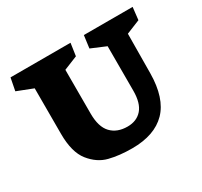

<svg xmlns="http://www.w3.org/2000/svg" viewBox="-131 -783 1026 974"><g transform="rotate(-30 381.5 -296.5)"><path d="M109.4 -231.4Q109.4 -123.5 152.3 -69.8Q195.3 -16.1 253.4 -1.5Q311.5 13.2 386.2 13.2Q517.6 13.2 585.7 -56.4Q653.8 -126 655.3 -271L657.2 -501.5L737.8 -534.2L746.1 -607.4H460.4L450.7 -534.2L536.6 -498V-237.8Q536.6 -165 505.9 -129.6Q475.1 -94.2 420.9 -94.2Q360.4 -94.2 325.7 -130.6Q291 -167 291 -244.6V-501.5L371.6 -534.2L382.3 -607.4H30.8L16.6 -534.2L109.4 -498Z"/></g></svg>

Font: Neuton ExtraBold
Style: Regular
Weight: 800
Designer: Brian M Zick
Foundry: Brian M Zick
Version: Version 1.560